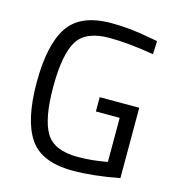

<svg xmlns="http://www.w3.org/2000/svg" viewBox="-106 -794 828 896"><g transform="rotate(15 308.0 -346.0)"><path d="M359 -285V-354H550V-14Q424 10 325 10Q174 10 115.5 -77Q57 -164 57 -345.5Q57 -527 115.5 -614.5Q174 -702 323 -702Q416 -702 516 -682L550 -676L547 -612Q423 -633 332 -633Q217 -633 177 -566.5Q137 -500 137 -345.5Q137 -191 177 -124.5Q217 -58 331 -58Q401 -58 474 -72V-285Z"/></g></svg>

Font: TitilliumWeb-Regular
Style: Regular
Weight: 400
Version: Version 1.001;PS 57.000;hotconv 1.0.70;makeotf.lib2.5.55311